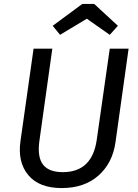

<svg xmlns="http://www.w3.org/2000/svg" viewBox="-20 -934 696 966"><path d="M83 -224.1 148.9 -689H243.2L178.2 -225.1Q167 -145 196 -106.4Q225.1 -67.9 295.9 -67.9Q443.8 -67.9 466.8 -231L532.2 -689H627L561 -217.8Q545.9 -112.8 474.9 -50.3Q403.8 12.2 290.3 12.2Q176.8 12.2 122.3 -53Q67.9 -118.2 83 -224.1ZM417 -839.8 282.2 -758.8 245.1 -804.2 394 -914.1H454.1L573.2 -804.2L532.2 -758.8Z"/></svg>

Font: FiraSans-Italic
Style: Italic
Weight: 400
Italic angle: -8°
Designer: Carrois Corporate & Edenspiekermann AG
Foundry: Carrois Corporate GbR & Edenspiekermann AG
Version: Version 3.106;PS 003.106;hotconv 1.0.70;makeotf.lib2.5.58329